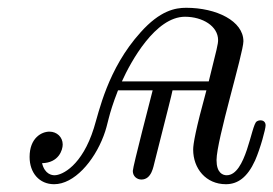

<svg xmlns="http://www.w3.org/2000/svg" viewBox="-20 -462 702 493"><path d="M56 -59C56 -18 81 11 119 11C170 11 221 -47 246 -113C259 -147 256 -161 283 -230H372C368 -214 321 -34 321 -23C321 -9 332 -1 343 -1C370 -1 374 -36 377 -46C414 -193 419 -211 423 -230H510C482 -128 476 -92 476 -78C476 -29 509 11 560 11C590 11 615 -6 635 -50C649 -82 662 -131 662 -140C662 -149 656 -153 649 -153C645 -153 642 -152 639 -150C625 -141 612 -12 562 -12C552 -12 536 -18 536 -51C536 -102 605 -326 605 -356C605 -408 536 -442 458 -442C430 -442 391 -435 341 -379C256 -285 234 -174 221 -133C191 -37 140 -12 120 -12C114 -12 95 -14 88 -43C131 -44 141 -77 141 -91C141 -110 126 -124 107 -124C87 -124 56 -108 56 -59ZM293 -253C316 -304 379 -419 455 -419C500 -419 540 -395 540 -359C540 -349 537 -337 516 -253Z"/></svg>

Font: CMU Serif
Style: Italic
Weight: 500
Italic angle: -14.04°
Version: Version 0.7.0